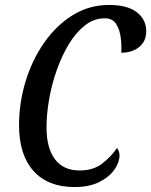

<svg xmlns="http://www.w3.org/2000/svg" viewBox="-20 -746 611 776"><path d="M281 10Q174 10 115.5 -55Q57 -120 57 -240Q57 -331 83.5 -417.5Q110 -504 158.5 -573.5Q207 -643 273.5 -684.5Q340 -726 421 -726Q495 -726 533 -696.5Q571 -667 571 -620Q571 -579 542.5 -556Q514 -533 470 -533Q472 -561 468 -593.5Q464 -626 449.5 -649Q435 -672 403 -672Q360 -672 323.5 -643.5Q287 -615 258.5 -568Q230 -521 209.5 -463Q189 -405 178.5 -344.5Q168 -284 168 -231Q168 -148 202 -102.5Q236 -57 302 -57Q358 -57 394.5 -86Q431 -115 453 -148Q456 -144 459.5 -136Q463 -128 463 -118Q463 -90 442.5 -60.5Q422 -31 381.5 -10.5Q341 10 281 10Z"/></svg>

Font: Noto Serif ExtraCondensed Medium
Style: Italic
Weight: 500
Width: 2
Italic angle: -12°
Designer: Monotype Design Team
Foundry: Monotype Imaging Inc.
Version: Version 2.013; ttfautohint (v1.8.4.7-5d5b)